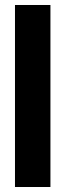

<svg xmlns="http://www.w3.org/2000/svg" viewBox="-20 -749 262 769"><path d="M40 0V-729H182V0Z"/></svg>

Font: Mona Sans Condensed
Style: Bold
Weight: 700
Width: 3
Designer: Deni Anggara
Foundry: GitHub
Version: Version 2.000